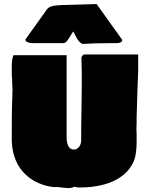

<svg xmlns="http://www.w3.org/2000/svg" viewBox="-20 -953 748 964"><path d="M107.1 -754.3C107.1 -741.6 127.9 -736.3 146.5 -736.3H299.8C317.4 -736.3 340.8 -788.1 347.7 -794.9C360.4 -774.4 368.2 -745.1 393.6 -732.4C440.4 -735.4 484.4 -736.3 534.2 -736.3H567.4C583 -736.3 594.1 -743.5 594.1 -752.3L465.1 -932.8L292 -927.7C210.9 -924.8 221.7 -910.2 196.3 -878.9ZM41 -557.6V-558.6V-542C41 -527.3 43 -512.7 43 -498C43 -493.2 42 -487.3 42 -482.4V-468.8C38.1 -390.6 40 -321.3 39.1 -245.1C43.9 -92.8 149.4 -25.4 248 -13.7H270.5C289.1 -11.7 314.5 -7.8 333 -8.8V-9.8C337.9 -9.8 347.7 -10.7 347.7 -14.6H359.4C366.2 -11.7 373 -11.7 379.9 -11.7C490.2 -11.7 608.4 -43 652.3 -144.5V-146.5C663.1 -169.9 666 -208 666 -244.1V-282.2C665 -289.1 665 -296.9 665 -305.7C665 -314.5 666 -324.2 666 -335V-365.2C668 -446.3 670.9 -520.5 673.8 -603.5V-679.7H402.3C393.6 -675.8 388.7 -668.9 388.7 -660.2C390.6 -622.1 390.6 -580.1 390.6 -537.1C390.6 -462.9 388.7 -392.6 387.7 -321.3V-249C387.7 -224.6 373 -202.1 351.6 -202.1C317.4 -202.1 314.5 -244.1 314.5 -265.6V-675.8H48.8C41 -668 39.1 -639.6 39.1 -613.3C39.1 -588.2 38.7 -569.4 41 -557.6Z"/></svg>

Font: Bowlby One SC
Style: Regular
Weight: 400
Width: 1
Version: Version 1.2